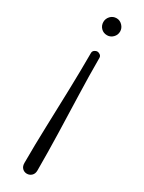

<svg xmlns="http://www.w3.org/2000/svg" viewBox="-202 -772 601 804"><g transform="rotate(30 98.5 -370.0)"><path d="M98 6Q85 6 76 -3Q67 -12 67 -28Q67 -115 70 -206Q73 -297 75.5 -388Q78 -479 78 -566Q78 -575 85 -580Q92 -585 98 -585Q105 -585 112 -580Q119 -575 119 -566Q119 -479 122 -388Q125 -297 127.5 -206Q130 -115 130 -28Q130 -12 120.5 -3Q111 6 98 6ZM99 -664Q81 -664 69.5 -676Q58 -688 58 -705Q58 -721 69.5 -733.5Q81 -746 99 -746Q115 -746 127 -733.5Q139 -721 139 -705Q139 -688 127 -676Q115 -664 99 -664Z"/></g></svg>

Font: Dosis ExtraLight Light
Style: Regular
Weight: 300
Version: Version 3.001; ttfautohint (v1.8.2)